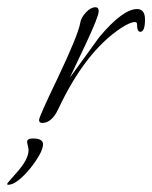

<svg xmlns="http://www.w3.org/2000/svg" viewBox="-128 -332 421 531"><path d="M-11 8Q-20 8 -20 0Q-20 -9 32 -117Q88 -235 94 -269Q96 -283 109.5 -297.5Q123 -312 136 -312Q145 -312 145 -301Q145 -287 110 -212L65 -117Q99 -164 119.5 -192Q140 -220 147 -230Q212 -307 251 -307Q273 -307 273 -278Q273 -244 260 -244Q251 -244 251 -265Q251 -271 245 -271Q232 -271 206 -254Q107 -188 33 -30Q15 8 -11 8ZM-107 179Q-108 178 -108 176Q-108 175 -100.5 166.5Q-93 158 -86 150Q-66 128 -57.5 112Q-49 96 -49 83Q-49 81 -49.5 78Q-50 75 -51 71Q-52 67 -52.5 64.5Q-53 62 -53 60Q-53 51 -37 51Q-9 51 -9 67Q-9 79 -19.5 97.5Q-30 116 -45.5 135Q-61 154 -77 166.5Q-93 179 -105 179Z"/></svg>

Font: Petemoss
Style: Regular
Weight: 400
Designer: Robert E. Leuschke
Foundry: Robert E. Leuschke
Version: Version 1.010; ttfautohint (v1.8.3)